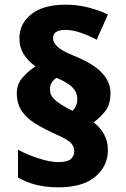

<svg xmlns="http://www.w3.org/2000/svg" viewBox="-20 -790 540 822"><path d="M52 -392Q52 -430 77.5 -459Q103 -488 132 -506Q98 -530 80.5 -559.5Q63 -589 63 -626Q63 -689 114.5 -729.5Q166 -770 261 -770Q311 -770 358 -758Q405 -746 442 -728L394 -620Q362 -637 326.5 -649.5Q291 -662 260 -662Q207 -662 207 -626Q207 -610 224 -592Q241 -574 292 -553Q378 -519 415.5 -479Q453 -439 453 -392Q453 -342 430.5 -314Q408 -286 381 -266Q408 -246 425 -216Q442 -186 442 -147Q442 -80 388.5 -34Q335 12 229 12Q129 12 57 -30V-149Q100 -126 148 -111Q196 -96 230 -96Q268 -96 283 -109Q298 -122 298 -143Q298 -163 283 -178.5Q268 -194 215 -217Q167 -239 130.5 -261.5Q94 -284 73 -315Q52 -346 52 -392ZM194 -407Q194 -382 214 -363.5Q234 -345 278 -322L291 -315Q298 -323 304.5 -335.5Q311 -348 311 -367Q311 -393 292 -414Q273 -435 222 -457Q212 -451 203 -439Q194 -427 194 -407Z"/></svg>

Font: Noto Sans Syriac Eastern Black
Style: Regular
Weight: 900
Designer: Patrick Giasson and the Monotype Design Team
Foundry: Monotype Imaging Inc.
Version: Version 3.001; ttfautohint (v1.8.4.7-5d5b)